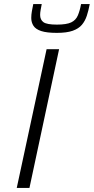

<svg xmlns="http://www.w3.org/2000/svg" viewBox="-20 -932 465 952"><path d="M63 0 211 -688H273L126 0ZM262 -769Q212 -769 184.5 -778Q157 -787 146 -804Q135 -821 135 -843Q135 -859 138 -876Q141 -893 145 -912H187Q184 -896 181.5 -882.5Q179 -869 179 -858Q179 -834 195.5 -822Q212 -810 262 -810Q310 -810 333 -821Q356 -832 366 -855.5Q376 -879 382 -912H425Q419 -880 410.5 -854Q402 -828 386 -809Q370 -790 340.5 -779.5Q311 -769 262 -769Z"/></svg>

Font: Saira SemiExpanded Light
Style: Italic
Weight: 300
Width: 6
Italic angle: -12°
Designer: Hector Gatti with collaboration of the Omnibus-Type team
Foundry: Omnibus-Type
Version: Version 1.101